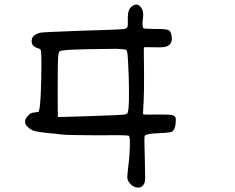

<svg xmlns="http://www.w3.org/2000/svg" viewBox="-20 -679 1040 850"><path d="M567.4 -653.3Q586.9 -666 602.1 -648.9Q617.2 -631.8 613.3 -601.6Q608.4 -562.5 614.3 -554.7Q617.2 -550.8 667 -550.8Q714.8 -550.8 726.1 -545.9Q737.3 -541 740.2 -516.6Q745.1 -477.5 707 -470.7Q696.3 -468.8 657.2 -469.7Q619.1 -470.7 617.2 -469.7Q616.2 -468.8 617.2 -400.4Q619.1 -266.6 614.3 -201.2Q612.3 -174.8 614.3 -172.9Q616.2 -170.9 674.8 -171.9Q732.4 -172.9 745.1 -168.9Q753.9 -165 756.8 -159.2Q759.8 -153.3 757.8 -136.7Q756.8 -109.4 743.2 -96.7Q736.3 -91.8 690.4 -89.8Q623 -87.9 620.1 -76.2Q618.2 -72.3 621.1 26.4Q623 95.7 622.6 110.4Q622.1 125 619.1 132.8Q609.4 152.3 589.8 151.4Q565.4 149.4 549.8 126Q543.9 116.2 543.5 107.9Q543 99.6 547.9 57.6Q556.6 -9.8 554.7 -60.5Q553.7 -75.2 549.8 -78.1Q538.1 -82 410.2 -80.1Q277.3 -80.1 249 -84Q212.9 -88.9 201.2 -88.9Q148.4 -94.7 132.8 -99.1Q117.2 -103.5 103.5 -116.2Q79.1 -137.7 101.6 -164.1Q109.4 -173.8 116.2 -177.2Q123 -180.7 135.7 -181.6L150.4 -183.6L154.3 -195.3Q160.2 -221.7 162.6 -333Q165 -444.3 160.2 -458Q157.2 -462.9 147.5 -465.8Q137.7 -467.8 129.4 -475.1Q121.1 -482.4 120.1 -494.1Q120.1 -510.7 128.4 -519.5Q136.7 -528.3 159.2 -534.2Q172.9 -537.1 341.8 -543Q508.8 -547.9 524.4 -549.8Q540 -551.8 543.5 -558.6Q546.9 -565.4 545.9 -586.9Q544.9 -616.2 549.8 -630.9Q554.7 -645.5 567.4 -653.3ZM495.1 -462.9Q459 -462.9 382.8 -461.4Q306.6 -460 279.3 -458Q249 -455.1 244.1 -452.1Q239.3 -449.2 237.3 -424.8Q235.4 -405.3 235.4 -284.2Q235.4 -163.1 236.3 -161.1Q238.3 -160.2 379.9 -165Q521.5 -169.9 531.2 -171.9Q539.1 -173.8 542 -175.3Q544.9 -176.8 545.9 -183.6Q553.7 -203.1 549.8 -341.8Q546.9 -415 544.9 -436Q543 -457 537.1 -459Q532.2 -460.9 495.1 -462.9Z"/></svg>

Font: JasonHandwriting4
Style: Regular
Weight: 400
Version: Version 1.01.21